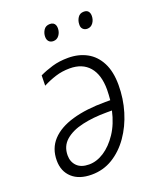

<svg xmlns="http://www.w3.org/2000/svg" viewBox="-136 -805 746 899"><g transform="rotate(-20 237.0 -355.0)"><path d="M165 10Q103 10 68 -22Q33 -54 33 -108Q33 -168 70 -208Q107 -248 176 -268Q245 -288 340 -288H365Q366 -299 367 -313Q368 -327 368 -340Q368 -414 334 -453.5Q300 -493 237 -493Q199 -493 166 -482.5Q133 -472 102 -456L103 -507Q132 -521 167.5 -531.5Q203 -542 247 -542Q299 -542 339.5 -520Q380 -498 403 -453.5Q426 -409 426 -342Q426 -274 407 -211Q388 -148 353 -98Q318 -48 270.5 -19Q223 10 165 10ZM170 -39Q208 -39 245 -63Q282 -87 312 -132Q342 -177 356 -240H330Q262 -240 207.5 -227.5Q153 -215 121 -187Q89 -159 89 -113Q89 -81 109.5 -60Q130 -39 170 -39ZM379 -639Q366 -639 357.5 -647.5Q349 -656 350 -671Q350 -689 360 -704.5Q370 -720 390 -720Q405 -720 412 -711.5Q419 -703 419 -689Q419 -669 408 -654Q397 -639 379 -639ZM210 -639Q196 -639 188 -647.5Q180 -656 180 -671Q180 -689 190 -704.5Q200 -720 221 -720Q231 -720 237.5 -716Q244 -712 247 -705Q250 -698 250 -689Q250 -669 239 -654Q228 -639 210 -639Z"/></g></svg>

Font: Noto Sans Display Light
Style: Italic
Weight: 300
Italic angle: -12°
Designer: Monotype Design Team
Foundry: Monotype Imaging Inc.
Version: Version 2.003